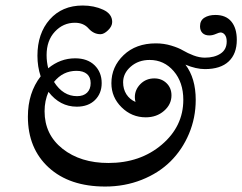

<svg xmlns="http://www.w3.org/2000/svg" viewBox="-20 -624 878 696"><path d="M361.3 52.2Q231.9 52.2 156.5 -16.8Q81.1 -85.9 81.1 -201.2Q81.1 -287.6 127.4 -347.2Q115.7 -382.3 115.7 -421.9Q115.7 -502.9 160.4 -553.5Q205.1 -604 279.8 -604Q320.8 -604 353.8 -588.9Q386.7 -573.7 386.7 -544.4Q386.7 -528.8 371.8 -514.4Q356.9 -500 344.2 -500Q319.8 -500 301.3 -520.5Q283.2 -541.5 251.5 -541.5Q209 -541.5 179 -509.3Q148.9 -477.1 148.9 -424.3Q148.9 -399.9 154.8 -376.5Q198.7 -412.6 252.4 -412.6Q296.9 -412.6 322.8 -387.5Q348.6 -362.3 348.6 -322.8Q348.6 -285.2 324.2 -261.2Q299.8 -237.3 258.3 -237.3Q197.3 -237.3 155.8 -291Q141.6 -258.8 141.6 -220.7Q141.6 -136.2 206.8 -84.7Q272 -33.2 373 -33.2Q488.3 -33.2 566.4 -99.6Q644.5 -166 644.5 -262.2Q644.5 -325.7 609.6 -366.2Q574.7 -406.7 522.5 -406.7Q481.9 -406.7 454.1 -382.6Q426.3 -358.4 426.3 -325.7Q426.3 -300.8 438.2 -282.2Q450.2 -263.7 471.2 -254.4Q468.8 -263.2 468.8 -271.5Q468.8 -298.8 489 -319.3Q509.3 -339.8 539.6 -339.8Q565.9 -339.8 583.7 -322.5Q601.6 -305.2 601.6 -278.3Q601.6 -245.6 574.7 -222.2Q547.9 -198.7 508.3 -198.7Q457.5 -198.7 420.7 -235.1Q383.8 -271.5 383.8 -322.3Q383.8 -381.8 428.2 -424.3Q472.7 -466.8 544.9 -466.8Q574.2 -466.8 600.8 -458.7Q627.4 -450.7 643.8 -440.9Q660.2 -431.2 681.4 -423.1Q702.6 -415 722.7 -415Q757.3 -415 779.5 -429.7Q801.8 -444.3 801.8 -473.6Q801.8 -489.3 795.2 -497.8Q788.6 -506.3 779.3 -506.3Q774.9 -506.3 762.7 -501Q750.5 -495.6 738.8 -495.6Q722.7 -495.6 713.9 -504.4Q705.1 -513.2 705.1 -528.8Q705.1 -549.8 720.9 -559.8Q736.8 -569.8 760.7 -569.8Q798.8 -569.8 818.6 -545.9Q838.4 -522 838.4 -479.5Q838.4 -428.7 808.8 -401.1Q779.3 -373.5 722.7 -373.5Q690.9 -373.5 652.3 -389.6Q689.5 -340.3 689.5 -262.2Q689.5 -196.8 665 -138.9Q640.6 -81.1 597.9 -38.8Q555.2 3.4 493.7 27.8Q432.1 52.2 361.3 52.2ZM259.3 -275.4Q282.7 -275.4 295.7 -288.1Q308.6 -300.8 308.6 -322.8Q308.6 -344.2 295.2 -355.7Q281.7 -367.2 257.3 -367.2Q208 -367.2 175.8 -327.1Q208.5 -275.4 259.3 -275.4Z"/></svg>

Font: Elstob 14pt SemiBold
Style: Italic
Weight: 600
Italic angle: -20°
Designer: Peter S. Baker
Version: Version 1.015